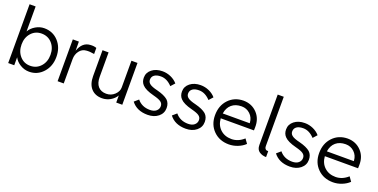

<svg xmlns="http://www.w3.org/2000/svg" viewBox="-21 -1498 4455 2265"><g transform="rotate(20 2206.5 -365.0)"><path d="M336 10Q276 10 223.5 -22Q171 -54 147 -102V-2H71V-740H147V-426Q172 -472 224 -503Q276 -534 333 -534Q441 -534 511 -457.5Q581 -381 581 -263Q581 -146 510.5 -68Q440 10 336 10ZM144 -263Q144 -175 195 -117.5Q246 -60 324 -60Q404 -60 455.5 -117.5Q507 -175 507 -263Q507 -350 456 -407Q405 -464 324 -464Q246 -464 195 -407Q144 -350 144 -263Z M692 0V-525H768L769 -411Q810 -528 907 -534Q955 -538 987 -525V-449Q928 -460 885 -455Q834 -451 801.5 -407.5Q769 -364 769 -306V0Z M1251 10Q1164 10 1114.5 -45Q1065 -100 1065 -200V-525H1141V-218Q1141 -140 1177.5 -98.5Q1214 -57 1280 -57Q1341 -57 1384.5 -98Q1428 -139 1428 -189V-525H1504V0H1428V-89Q1402 -45 1354.5 -17.5Q1307 10 1251 10Z M1823 10Q1687 10 1618 -81L1670 -126Q1728 -54 1830 -54Q1880 -54 1908.5 -78Q1937 -102 1937 -139Q1937 -172 1910 -192Q1886 -211 1812 -230Q1706 -257 1666 -300Q1633 -334 1633 -388Q1633 -452 1685 -493Q1737 -534 1817 -534Q1872 -534 1922.5 -511.5Q1973 -489 2006 -450L1961 -400Q1896 -470 1820 -470Q1767 -470 1738 -449Q1709 -428 1709 -390Q1709 -359 1734 -340Q1760 -318 1836 -300Q1926 -277 1970 -240Q2009 -204 2009 -142Q2009 -75 1956.5 -32.5Q1904 10 1823 10Z M2302 10Q2166 10 2097 -81L2149 -126Q2207 -54 2309 -54Q2359 -54 2387.5 -78Q2416 -102 2416 -139Q2416 -172 2389 -192Q2365 -211 2291 -230Q2185 -257 2145 -300Q2112 -334 2112 -388Q2112 -452 2164 -493Q2216 -534 2296 -534Q2351 -534 2401.5 -511.5Q2452 -489 2485 -450L2440 -400Q2375 -470 2299 -470Q2246 -470 2217 -449Q2188 -428 2188 -390Q2188 -359 2213 -340Q2239 -318 2315 -300Q2405 -277 2449 -240Q2488 -204 2488 -142Q2488 -75 2435.5 -32.5Q2383 10 2302 10Z M2844 10Q2725 10 2649.5 -65.5Q2574 -141 2574 -259Q2574 -380 2647 -457Q2720 -534 2834 -535Q2937 -534 3004 -464Q3071 -394 3068 -285L3067 -247H2650Q2656 -162 2711 -111Q2766 -60 2851 -60Q2935 -60 3006 -124L3045 -69Q3008 -33 2953.5 -11.5Q2899 10 2844 10ZM2653 -309H2991V-316Q2987 -380 2942.5 -422Q2898 -464 2835 -464Q2759 -464 2711.5 -423.5Q2664 -383 2653 -309Z M3186 -107V-740H3262V-121Q3262 -100 3270.5 -89Q3279 -78 3287.5 -76Q3296 -74 3309 -74V0Q3260 0 3223 -25Q3186 -50 3186 -107Z M3609 10Q3473 10 3404 -81L3456 -126Q3514 -54 3616 -54Q3666 -54 3694.5 -78Q3723 -102 3723 -139Q3723 -172 3696 -192Q3672 -211 3598 -230Q3492 -257 3452 -300Q3419 -334 3419 -388Q3419 -452 3471 -493Q3523 -534 3603 -534Q3658 -534 3708.5 -511.5Q3759 -489 3792 -450L3747 -400Q3682 -470 3606 -470Q3553 -470 3524 -449Q3495 -428 3495 -390Q3495 -359 3520 -340Q3546 -318 3622 -300Q3712 -277 3756 -240Q3795 -204 3795 -142Q3795 -75 3742.5 -32.5Q3690 10 3609 10Z M4151 10Q4032 10 3956.5 -65.5Q3881 -141 3881 -259Q3881 -380 3954 -457Q4027 -534 4141 -535Q4244 -534 4311 -464Q4378 -394 4375 -285L4374 -247H3957Q3963 -162 4018 -111Q4073 -60 4158 -60Q4242 -60 4313 -124L4352 -69Q4315 -33 4260.5 -11.5Q4206 10 4151 10ZM3960 -309H4298V-316Q4294 -380 4249.5 -422Q4205 -464 4142 -464Q4066 -464 4018.5 -423.5Q3971 -383 3960 -309Z"/></g></svg>

Font: Easer Grotesk Light
Style: Regular
Weight: 300
Designer: Boardeaser, Bonnie Shaver-Troup, Thomas Jockin
Foundry: Lexend
Version: Version 1.008;Glyphs 3.1.2 (3151)